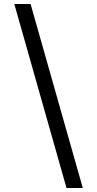

<svg xmlns="http://www.w3.org/2000/svg" viewBox="-20 -812 489 967"><path d="M52 -792H134L397 135H315Z"/></svg>

Font: hexloriya05
Style: Book
Weight: 400
Designer: Jelle Bosma - Monotype Design Team
Foundry: Monotype Imaging Inc.
Version: Version 2.003